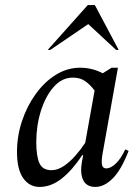

<svg xmlns="http://www.w3.org/2000/svg" viewBox="-20 -727 547 757"><path d="M136 10Q96 10 71.5 -24.5Q47 -59 47 -128Q47 -190 66.5 -249Q86 -308 120.5 -356Q155 -404 200 -432Q245 -460 296 -460Q321 -460 344 -454Q367 -448 385 -438L420 -460H445L384 -119Q379 -89 382.5 -76Q386 -63 399 -63Q416 -63 436 -81.5Q456 -100 474 -138L487 -132Q458 -57 424.5 -23.5Q391 10 356 10Q321 10 308 -17Q295 -44 303 -89L308 -115H304Q266 -57 224 -23.5Q182 10 136 10ZM123 -167Q123 -111 135.5 -83.5Q148 -56 183 -56Q207 -56 231 -72Q255 -88 277 -113Q299 -138 316 -164L353 -370Q334 -395 314.5 -408Q295 -421 267 -421Q224 -421 191.5 -384Q159 -347 141 -289Q123 -231 123 -167ZM168 -530 326 -707H354L448 -530H438L328 -632L178 -530Z"/></svg>

Font: Spectral
Style: Italic
Weight: 400
Italic angle: -10°
Designer: Jean-Baptiste Levee
Foundry: Production Type
Version: Version 2.001